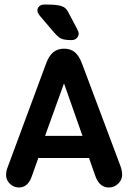

<svg xmlns="http://www.w3.org/2000/svg" viewBox="-20 -822 569 852"><path d="M375 -121 402 -44Q420 10 463 10Q487 10 504.5 -7Q522 -24 522 -46Q522 -64 515 -84L345 -537Q332 -573 313 -589.5Q294 -606 264 -606Q235 -606 215.5 -589.5Q196 -573 183 -536L14 -80Q10 -70 8.5 -61.5Q7 -53 7 -45Q7 -23 24 -6.5Q41 10 64 10Q105 10 122 -42L150 -121ZM346 -219H180L264 -452ZM156 -753 218 -680Q231 -665 240.5 -657.5Q250 -650 263 -647Q276 -644 298 -644Q311 -644 320 -652.5Q329 -661 329 -673Q329 -681 322 -694L286 -762Q278 -779 268 -787Q258 -795 238 -798.5Q218 -802 178 -802Q163 -802 154.5 -794.5Q146 -787 146 -775Q146 -766 156 -753Z"/></svg>

Font: Beiruti
Style: Bold
Weight: 700
Designer: Arlette Boutros
Foundry: Boutros
Version: Version 1.41